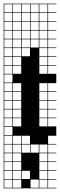

<svg xmlns="http://www.w3.org/2000/svg" viewBox="-20 -785 326 1043"><path d="M0 238.1V-765.1H285.7V-761.9H241.3V-717.5H285.7V-714.3H241.3V-669.8H285.7V-666.7H241.3V-622.2H285.7V-619H241.3V-574.6H285.7V-571.4H241.3V-527H285.7V-523.8H241.3V-479.4H285.7V-476.2H241.3V-431.7H285.7V-428.6H241.3V-384.1H285.7V-333.3H241.3V-288.9H285.7V-285.7H241.3V-241.3H285.7V-238.1H241.3V-193.7H285.7V-190.5H241.3V-146H285.7V-142.9H241.3V-98.4H285.7V-47.6H241.3V-3.2H285.7V0H241.3V44.4H285.7V47.6H241.3V92.1H285.7V95.2H241.3V139.7H285.7V142.9H241.3V187.3H285.7V190.5H241.3V234.9H285.7V238.1ZM98.4 -717.5H142.9V-761.9H98.4ZM193.7 -717.5H238.1V-761.9H193.7ZM50.8 -717.5H95.2V-761.9H50.8ZM146 -717.5H190.5V-761.9H146ZM3.2 -717.5H47.6V-761.9H3.2ZM98.4 -669.8H142.9V-714.3H98.4ZM146 -669.8H190.5V-714.3H146ZM50.8 -669.8H95.2V-714.3H50.8ZM193.7 -669.8H238.1V-714.3H193.7ZM3.2 -669.8H47.6V-714.3H3.2ZM98.4 -622.2H142.9V-666.7H98.4ZM50.8 -622.2H95.2V-666.7H50.8ZM146 -622.2H190.5V-666.7H146ZM193.7 -622.2H238.1V-666.7H193.7ZM3.2 -622.2H47.6V-666.7H3.2ZM146 -574.6H190.5V-619H146ZM3.2 -574.6H47.6V-619H3.2ZM98.4 -574.6H142.9V-619H98.4ZM193.7 -574.6H238.1V-619H193.7ZM50.8 -574.6H95.2V-619H50.8ZM3.2 -527H47.6V-571.4H3.2ZM98.4 -527H142.9V-571.4H98.4ZM193.7 -527H238.1V-571.4H193.7ZM146 -527H190.5V-571.4H146ZM50.8 -527H95.2V-571.4H50.8ZM98.4 -479.4H142.9V-523.8H98.4ZM193.7 -479.4H238.1V-523.8H193.7ZM3.2 -479.4H47.6V-523.8H3.2ZM50.8 -479.4H95.2V-523.8H50.8ZM50.8 -431.7H95.2V-476.2H50.8ZM193.7 -431.7H238.1V-476.2H193.7ZM3.2 -431.7H47.6V-476.2H3.2ZM50.8 -384.1H95.2V-428.6H50.8ZM193.7 -384.1H238.1V-428.6H193.7ZM3.2 -384.1H47.6V-428.6H3.2ZM3.2 -336.5H47.6V-381H3.2ZM50.8 -288.9H95.2V-333.3H50.8ZM3.2 -288.9H47.6V-333.3H3.2ZM193.7 -288.9H238.1V-333.3H193.7ZM50.8 -241.3H95.2V-285.7H50.8ZM3.2 -241.3H47.6V-285.7H3.2ZM193.7 -241.3H238.1V-285.7H193.7ZM50.8 -193.7H95.2V-238.1H50.8ZM3.2 -193.7H47.6V-238.1H3.2ZM193.7 -193.7H238.1V-238.1H193.7ZM50.8 -146H95.2V-190.5H50.8ZM3.2 -146H47.6V-190.5H3.2ZM193.7 -146H238.1V-190.5H193.7ZM50.8 -98.4H95.2V-142.9H50.8ZM3.2 -98.4H47.6V-142.9H3.2ZM193.7 -98.4H238.1V-142.9H193.7ZM47.6 -95.2H3.2V-50.8H47.6ZM98.4 -3.2H142.9V-47.6H98.4ZM50.8 -3.2H95.2V-47.6H50.8ZM3.2 -3.2H47.6V-47.6H3.2ZM98.4 44.4H142.9V0H98.4ZM146 44.4H190.5V0H146ZM50.8 44.4H95.2V0H50.8ZM3.2 44.4H47.6V0H3.2ZM193.7 44.4H238.1V0H193.7ZM50.8 92.1H95.2V47.6H50.8ZM3.2 92.1H47.6V47.6H3.2ZM193.7 92.1H238.1V47.6H193.7ZM193.7 139.7H238.1V95.2H193.7ZM50.8 139.7H95.2V95.2H50.8ZM3.2 139.7H47.6V95.2H3.2ZM193.7 187.3H238.1V142.9H193.7ZM98.4 187.3H142.9V142.9H98.4ZM50.8 187.3H95.2V142.9H50.8ZM3.2 187.3H47.6V142.9H3.2ZM193.7 234.9H238.1V190.5H193.7ZM146 234.9H190.5V190.5H146ZM50.8 234.9H95.2V190.5H50.8ZM3.2 234.9H47.6V190.5H3.2Z"/></svg>

Font: Jacquard 12 Charted
Style: Regular
Weight: 400
Designer: Sarah Cadigan-Fried
Version: Version 1.000